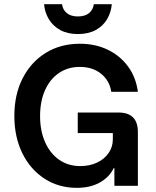

<svg xmlns="http://www.w3.org/2000/svg" viewBox="-20 -896 750 926"><path d="M350 10Q262.5 10 194.2 -34.6Q125.8 -79.2 87.5 -157.5Q49.2 -235.8 49.2 -336.7Q49.2 -440 89.2 -518.3Q129.2 -596.7 200.4 -640.8Q271.7 -685 365 -685Q440 -685 499.6 -656.2Q559.2 -627.5 597.5 -575.4Q635.8 -523.3 645 -453.3H516.7Q508.3 -507.5 467.5 -540.4Q426.7 -573.3 365 -573.3Q307.5 -573.3 264.2 -543.8Q220.8 -514.2 197.1 -460.8Q173.3 -407.5 173.3 -335.8Q173.3 -265 197.5 -210.4Q221.7 -155.8 265.4 -125.4Q309.2 -95 366.7 -95Q412.5 -95 447.9 -111.7Q483.3 -128.3 503.8 -157.9Q524.2 -187.5 524.2 -223.3V-254.2H355V-353.3H551.7Q598.3 -353.3 621.7 -329.6Q645 -305.8 645 -260V0H531.7V-85H528.3Q506.7 -40.8 460.8 -15.4Q415 10 350 10ZM355.8 -731.7Q305.8 -731.7 270.4 -751.2Q235 -770.8 215.4 -803.8Q195.8 -836.7 192.5 -875.8H279.2Q282.5 -849.2 302.1 -832.9Q321.7 -816.7 355.8 -816.7Q390 -816.7 409.6 -832.9Q429.2 -849.2 432.5 -875.8H519.2Q515.8 -836.7 496.7 -803.8Q477.5 -770.8 441.7 -751.2Q405.8 -731.7 355.8 -731.7Z"/></svg>

Font: Funnel Sans SemiBold
Style: Regular
Weight: 600
Designer: NORD ID, Kristian Moeller
Foundry: Dicotype
Version: Version 1.000